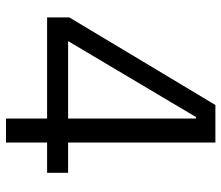

<svg xmlns="http://www.w3.org/2000/svg" viewBox="-69 -669 738 640"><g transform="rotate(90 300.0 -349.0)"><path d="M455 0V-137H556V-207H455V-698H330L38 -211V-137H375V0ZM370 -633H375V-207H117Z"/></g></svg>

Font: IBM Plex Arabic
Style: Regular
Weight: 400
Designer: Mike Abbink, Paul van der Laan, Pieter van Rosmalen, Wael Morcos, Khajak Apelian
Foundry: Bold Monday
Version: Version 1.0